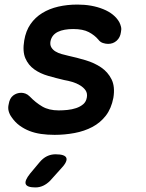

<svg xmlns="http://www.w3.org/2000/svg" viewBox="-20 -580 640 840"><path d="M219 10Q187 10 159.5 6Q132 2 109 -7Q86 -16 66 -30.5Q46 -45 31 -67Q22 -79 18 -93.5Q14 -108 18 -124Q22 -150 37.5 -162Q53 -174 73 -174Q82 -174 91.5 -170.5Q101 -167 110 -158Q136 -131 165 -114Q194 -97 237 -97Q255 -97 275 -99Q295 -101 313 -107Q331 -113 344 -124Q357 -135 360 -154Q363 -172 354.5 -184.5Q346 -197 330.5 -206.5Q315 -216 296.5 -221.5Q278 -227 260 -230Q226 -238 191 -248Q156 -258 130 -276.5Q104 -295 91 -325Q78 -355 86 -403Q93 -445 113.5 -474.5Q134 -504 165 -523Q196 -542 235 -551Q274 -560 319 -560Q382 -560 431.5 -540Q481 -520 502 -483Q507 -473 509.5 -462.5Q512 -452 509 -439Q506 -416 490.5 -402Q475 -388 453 -388Q442 -388 430 -392Q418 -396 410 -407Q394 -426 368.5 -439.5Q343 -453 300 -453Q281 -453 263.5 -450Q246 -447 233 -440.5Q220 -434 212 -424Q204 -414 201 -400Q198 -384 204.5 -373Q211 -362 222.5 -355Q234 -348 249.5 -343.5Q265 -339 279 -336Q316 -328 354.5 -316.5Q393 -305 422.5 -285Q452 -265 468 -233Q484 -201 476 -152Q467 -105 443 -74Q419 -43 384 -24.5Q349 -6 306 2Q263 10 219 10ZM112 179 153 130Q168 112 185.5 103.5Q203 95 223 95Q265 95 270.5 111.5Q276 128 244 161L199 211Q185 225 169 232.5Q153 240 135 240Q98 240 92.5 225Q87 210 112 179Z"/></svg>

Font: Maple Mono SemiBold
Style: Italic
Weight: 600
Italic angle: -10°
Monospace: yes
Designer: subframe7536
Version: Version 7.000